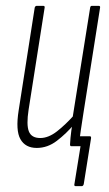

<svg xmlns="http://www.w3.org/2000/svg" viewBox="-20 -501 372 658"><path d="M240 137Q233 137 235 130L256 0H226L254 -34H288Q293 -34 292 -27L267 130Q265 137 260 137ZM106 6Q67 6 50 -24Q33 -54 44 -123L99 -475Q101 -481 106 -481H128Q134 -481 133 -475L78 -125Q70 -73 79 -50.5Q88 -28 118 -28Q146 -28 175.5 -51Q205 -74 238 -111L235 -76Q207 -43 175 -18.5Q143 6 106 6ZM224 0Q220 0 220 -6Q221 -28 224.5 -53.5Q228 -79 231 -96L229 -99L289 -475Q290 -481 295 -481H318Q324 -481 323 -475L266 -114Q261 -82 257 -55Q253 -28 251 -6Q251 0 246 0Z"/></svg>

Font: Sofia Sans Extra Condensed ExtraLight
Style: Italic
Weight: 250
Italic angle: -9°
Version: Version 4.100